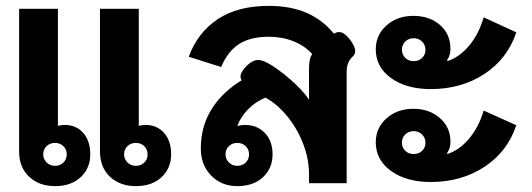

<svg xmlns="http://www.w3.org/2000/svg" viewBox="-20 -623 1811 653"><path d="M45 -108V-593H177V-195Q189 -198 201 -198Q239 -198 263 -171Q287 -144 287 -98Q287 -51 254.5 -20.5Q222 10 167 10Q113 10 79 -22Q45 -54 45 -108ZM320 -108V-593H452V-195Q464 -198 476 -198Q514 -198 538 -171Q562 -144 562 -98Q562 -51 529.5 -20.5Q497 10 442 10Q388 10 354 -22Q320 -54 320 -108ZM207 -98Q207 -115 195.5 -126Q184 -137 167 -137Q150 -137 138.5 -126Q127 -115 127 -98Q127 -82 138.5 -70.5Q150 -59 167 -59Q184 -59 195.5 -70Q207 -81 207 -98ZM482 -98Q482 -115 470.5 -126Q459 -137 442 -137Q425 -137 413.5 -126Q402 -115 402 -98Q402 -82 413.5 -70.5Q425 -59 442 -59Q459 -59 470.5 -70Q482 -81 482 -98Z M663 -118Q663 -193 699.5 -251.5Q736 -310 802 -350Q798 -355 798 -363Q798 -379 821 -401Q840 -419 858 -419Q870 -419 890 -409Q923 -391 966 -354Q1009 -317 1031 -284V-391Q1031 -425 1042 -439Q1017 -467 978.5 -482.5Q940 -498 894 -498Q832 -498 793.5 -473.5Q755 -449 732 -395L622 -430Q652 -512 720 -557.5Q788 -603 894 -603Q969 -603 1023.5 -579Q1078 -555 1116 -508Q1124 -514 1133 -514Q1150 -514 1169 -490Q1188 -466 1188 -449Q1188 -439 1180 -431Q1159 -413 1159 -378V0H1031V-31Q1031 -82 1011 -134Q991 -186 957 -227.5Q923 -269 883 -291Q850 -278 824 -251.5Q798 -225 787 -194Q799 -198 815 -198Q854 -198 880.5 -171Q907 -144 907 -98Q907 -51 874.5 -20.5Q842 10 787 10Q733 10 698 -26Q663 -62 663 -118ZM827 -98Q827 -115 815.5 -126Q804 -137 787 -137Q770 -137 758.5 -126Q747 -115 747 -98Q747 -82 758.5 -70.5Q770 -59 787 -59Q804 -59 815.5 -70Q827 -81 827 -98Z M1258 -455Q1258 -504 1294.5 -536.5Q1331 -569 1386 -569Q1441 -569 1476.5 -538Q1512 -507 1512 -457Q1512 -435 1501 -419V-415Q1542 -428 1575 -467Q1608 -506 1625 -564L1736 -513Q1706 -423 1627.5 -371.5Q1549 -320 1445 -320Q1362 -320 1310 -357.5Q1258 -395 1258 -455ZM1427 -454Q1427 -470 1415.5 -481.5Q1404 -493 1387 -493Q1370 -493 1358.5 -482Q1347 -471 1347 -454Q1347 -437 1358.5 -426Q1370 -415 1387 -415Q1404 -415 1415.5 -426Q1427 -437 1427 -454ZM1258 -139Q1258 -188 1294.5 -220.5Q1331 -253 1386 -253Q1440 -253 1476 -221.5Q1512 -190 1512 -141Q1512 -119 1501 -103V-99Q1542 -112 1575 -151Q1608 -190 1625 -247L1736 -197Q1706 -107 1627.5 -55.5Q1549 -4 1445 -4Q1362 -4 1310 -41.5Q1258 -79 1258 -139ZM1427 -138Q1427 -154 1415.5 -165.5Q1404 -177 1387 -177Q1370 -177 1358.5 -166Q1347 -155 1347 -138Q1347 -121 1358.5 -110Q1370 -99 1387 -99Q1404 -99 1415.5 -110Q1427 -121 1427 -138Z"/></svg>

Font: Niramit
Style: Bold
Weight: 700
Designer: Katatrad Aksorn Co.,Ltd.
Foundry: Cadson Demak Co.,Ltd.
Version: Version 1.001; ttfautohint (v1.6)